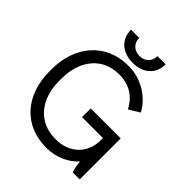

<svg xmlns="http://www.w3.org/2000/svg" viewBox="-237 -1028 1186 1186"><g transform="rotate(45 355.5 -435.0)"><path d="M219 -878C219 -795 279 -740 371 -740C463 -740 522 -795 522 -878H450C450 -831 419 -800 371 -800C323 -800 291 -831 291 -878ZM362 8H367C448 8 527 -27 572 -80C574 -52 581 -18 588 0H649V-358H387V-282H570V-263C570 -149 488 -70 371 -70H364C222 -70 129 -177 129 -340V-360C129 -524 221 -631 360 -631H368C455 -631 517 -587 554 -516L624 -559C574 -651 474 -709 370 -709H360C176 -709 45 -568 45 -360V-341C45 -131 170 8 362 8Z"/></g></svg>

Font: Fixel Text Regular
Style: Regular
Weight: 400
Width: 4
Designer: AlfaBravo + MacPaw
Foundry: Kyrylo Tkachov, Marchela Mozhyna, Serhii Makarenko, Maria Weinstein, Zakhar Kryvoshyya
Version: Version 1.211